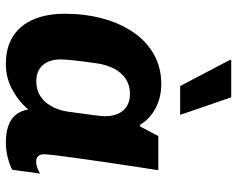

<svg xmlns="http://www.w3.org/2000/svg" viewBox="-97 -703 810 656"><g transform="rotate(90 308.0 -375.0)"><path d="M199 10Q141.5 10 103.2 -15Q65 -40 46 -85.2Q27 -130.5 27 -191.5Q27 -259.5 42.8 -319Q58.5 -378.5 89.2 -424Q120 -469.5 164.8 -495.2Q209.5 -521 267.5 -521Q312.5 -521 349.2 -501.8Q386 -482.5 406.5 -448.5H412L445 -511H561.5Q554.5 -465.5 546.8 -415Q539 -364.5 532 -315.5Q525 -266.5 519.2 -225Q513.5 -183.5 510.2 -155.8Q507 -128 507 -119.5Q507 -107.5 513.5 -100.5Q520 -93.5 532.5 -93.5Q543 -93.5 554.2 -97.8Q565.5 -102 573 -107L560 -11.5Q542.5 -2.5 517.2 3.8Q492 10 467 10Q436.5 10 412.8 2.5Q389 -5 374 -21.8Q359 -38.5 354 -66.5Q325.5 -33 285.5 -11.5Q245.5 10 199 10ZM258 -94Q286.5 -94 307.5 -107.2Q328.5 -120.5 342.2 -144.2Q356 -168 361 -199Q370 -263 373.5 -290.5Q377 -318 377 -328Q377 -369 357 -391.5Q337 -414 300.5 -414Q272 -414 250.2 -400Q228.5 -386 215.2 -361Q202 -336 197 -304.5Q189 -249.5 186 -219.8Q183 -190 183 -178Q183 -138.5 202.5 -116.2Q222 -94 258 -94ZM274 -585.5 184 -757 186 -760H312.5L372.5 -585.5Z"/></g></svg>

Font: Chivo Medium
Style: Italic
Weight: 500
Italic angle: -8.05°
Designer: Hector Gatti
Foundry: Omnibus-Type
Version: Version 2.002